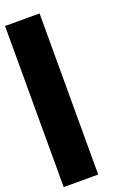

<svg xmlns="http://www.w3.org/2000/svg" viewBox="-166 -928 644 980"><g transform="rotate(-20 156.0 -437.5)"><path d="M0 0H187.5V-875H0Z"/></g></svg>

Font: Faithful 32x
Style: Semibold
Weight: 400
Foundry: Faithful Resource Pack
Version: Version 1.0; January 27, 2023